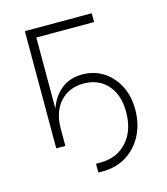

<svg xmlns="http://www.w3.org/2000/svg" viewBox="-106 -628 750 864"><g transform="rotate(-15 269.0 -196.0)"><path d="M245.1 154.3V113.3H265.6Q342.8 113.3 389.6 61.5Q436.5 9.8 436.5 -77.6Q436.5 -156.7 395 -203.4Q353.5 -250 284.2 -250Q215.3 -250 174.1 -204.1Q132.8 -158.2 132.8 -80.6V0H90.3V-545.9H401.9V-504.9H132.8V-173.3Q150.9 -226.6 190.4 -258.8Q230 -291 289.6 -291Q343.8 -291 386.7 -263.4Q429.7 -235.8 454.3 -187.7Q479 -139.6 479 -77.6Q479 -10.3 451.7 42.2Q424.3 94.7 376.2 124.5Q328.1 154.3 265.6 154.3Z"/></g></svg>

Font: Inter Extra Light
Style: Regular
Weight: 200
Designer: Rasmus Andersson
Foundry: rsms
Version: Version 4.000;git-3c8e0fc